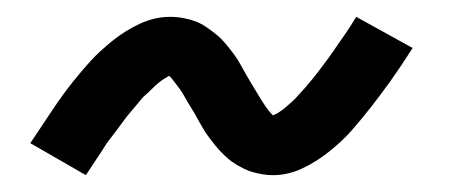

<svg xmlns="http://www.w3.org/2000/svg" viewBox="-20 -408 540 228"><path d="M82 -200 16 -238Q30 -259 42 -277Q54 -295 65.5 -309.5Q77 -324 87.5 -335.5Q98 -347 113.5 -359.5Q129 -372 146.5 -380Q164 -388 182 -388Q190 -388 198 -386.5Q206 -385 212.5 -382.5Q219 -380 225.5 -375.5Q232 -371 237.5 -366.5Q243 -362 248 -356Q253 -350 257.5 -344Q262 -338 265.5 -331.5Q269 -325 272.5 -319Q276 -313 280.5 -305.5Q285 -298 289 -291.5Q293 -285 296.5 -280Q300 -275 304 -271Q307 -272 311 -274.5Q315 -277 318.5 -280Q322 -283 326.5 -287Q331 -291 333 -293.5Q335 -296 337.5 -298.5Q340 -301 342.5 -304Q345 -307 347.5 -310Q350 -313 352.5 -316Q355 -319 358 -323Q361 -327 364 -331Q367 -335 370 -339Q373 -343 376 -347.5Q379 -352 382.5 -357Q386 -362 389.5 -367Q393 -372 396.5 -377.5Q400 -383 403 -388L470 -351Q456 -329 443.5 -311.5Q431 -294 419.5 -279.5Q408 -265 397.5 -253Q387 -241 371.5 -228.5Q356 -216 339 -208Q322 -200 304 -200Q298 -200 292 -201Q286 -202 280.5 -203.5Q275 -205 270 -207.5Q265 -210 260 -213Q255 -216 251 -219.5Q247 -223 243 -227Q239 -231 235.5 -235.5Q232 -240 228.5 -244.5Q225 -249 222 -254Q219 -259 216.5 -263.5Q214 -268 211.5 -272.5Q209 -277 205.5 -282.5Q202 -288 199 -293.5Q196 -299 193 -303Q190 -307 186.5 -311.5Q183 -316 181 -318Q179 -317 175 -314.5Q171 -312 167.5 -309Q164 -306 159.5 -301.5Q155 -297 152.5 -295Q150 -293 148 -290.5Q146 -288 143.5 -285Q141 -282 138.5 -279Q136 -276 133 -272.5Q130 -269 127.5 -265.5Q125 -262 122 -258Q119 -254 116 -250Q113 -246 109.5 -241.5Q106 -237 103 -232Q100 -227 96.5 -222Q93 -217 89.5 -211.5Q86 -206 82 -200Z"/></svg>

Font: Iosevka Slab
Style: Italic
Weight: 400
Italic angle: -9°
Monospace: yes
Designer: Belleve Invis
Foundry: Belleve Invis
Version: Version 11.1.0; ttfautohint (v1.8.3)